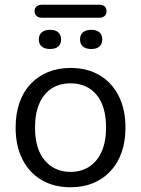

<svg xmlns="http://www.w3.org/2000/svg" viewBox="-20 -782 596 811"><path d="M278 9Q207 9 155 -22Q103 -53 74.5 -109.5Q46 -166 46 -243Q46 -301 62 -347.5Q78 -394 109 -427Q140 -460 182.5 -477.5Q225 -495 278 -495Q349 -495 401 -464Q453 -433 481.5 -376.5Q510 -320 510 -243Q510 -185 494 -139Q478 -93 447 -59.5Q416 -26 373.5 -8.5Q331 9 278 9ZM278 -56Q323 -56 357 -78Q391 -100 409.5 -142Q428 -184 428 -243Q428 -334 387.5 -382Q347 -430 278 -430Q232 -430 198.5 -408.5Q165 -387 146.5 -345.5Q128 -304 128 -243Q128 -153 169 -104.5Q210 -56 278 -56ZM157 -707Q143 -707 134.5 -714.5Q126 -722 126 -734Q126 -748 134.5 -755Q143 -762 157 -762H399Q414 -762 422 -755Q430 -748 430 -734Q430 -722 422 -714.5Q414 -707 399 -707ZM191 -575Q169 -575 156.5 -585.5Q144 -596 144 -615Q144 -635 156.5 -645.5Q169 -656 191 -656Q214 -656 226 -645.5Q238 -635 238 -615Q238 -596 226 -585.5Q214 -575 191 -575ZM366 -575Q343 -575 330.5 -585.5Q318 -596 318 -615Q318 -635 330.5 -645.5Q343 -656 366 -656Q388 -656 400 -645.5Q412 -635 412 -615Q412 -596 400 -585.5Q388 -575 366 -575Z"/></svg>

Font: Nunito ExtraLight
Style: Regular
Weight: 400
Version: Version 3.602